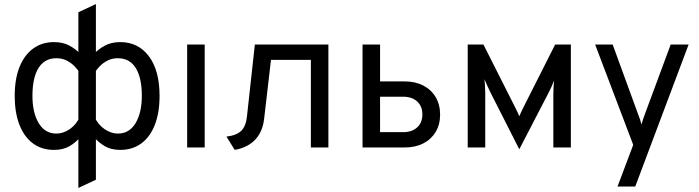

<svg xmlns="http://www.w3.org/2000/svg" viewBox="-20 -732 3470 953"><path d="M577 12Q532 12 501 -6Q470 -24 448 -50V-154Q466 -113.5 498.8 -91.2Q531.5 -69 565 -69Q622 -69 653 -121Q684 -173 684 -256Q684 -346 653.8 -394.5Q623.5 -443 565 -443Q536 -443 513 -431Q490 -419 473.5 -401.5Q457 -384 448 -368V-466Q469 -488.5 501 -505.8Q533 -523 577 -523Q666.5 -523 719.2 -452.5Q772 -382 772 -256Q772 -173.5 748.8 -113.2Q725.5 -53 681.8 -20.5Q638 12 577 12ZM248 12Q187 12 143.2 -20.5Q99.5 -53 76.2 -113.2Q53 -173.5 53 -256Q53 -340 77 -399.8Q101 -459.5 144.8 -491.2Q188.5 -523 248 -523Q292.5 -523 324.2 -505.8Q356 -488.5 377 -466V-368Q368 -384 351.5 -401.5Q335 -419 312 -431Q289 -443 260 -443Q201.5 -443 171.2 -394.5Q141 -346 141 -256Q141 -173 172 -121Q203 -69 260 -69Q294 -69 326.5 -91.2Q359 -113.5 377 -154V-50Q355.5 -24 324.2 -6Q293 12 248 12ZM369 201V-671L456 -712V160Z M909 0V-511H996V0Z M1145 12 1104 -54Q1154.5 -60 1177.8 -83Q1201 -106 1206 -156L1245 -511H1610V0H1523V-435H1325L1291 -142Q1283.5 -77.5 1246.5 -38.5Q1209.5 0.5 1145 12Z M1779.5 0V-511H1866.5V-328H1988.5Q2041 -328 2080.8 -307.5Q2120.5 -287 2142.5 -249.8Q2164.5 -212.5 2164.5 -163Q2164.5 -114 2142.5 -77.2Q2120.5 -40.5 2081 -20.2Q2041.5 0 1988.5 0ZM1866.5 -76H1980.5Q2025 -76 2050.8 -99.8Q2076.5 -123.5 2076.5 -164Q2076.5 -204.5 2050.8 -228.2Q2025 -252 1980.5 -252H1866.5Z M2557.5 9 2414.5 -273Q2406 -290.5 2399 -305.8Q2392 -321 2384.5 -339Q2386 -327 2387.2 -309.5Q2388.5 -292 2388.5 -273V0H2301.5V-511H2379.5L2535.5 -202Q2544 -185 2549 -174.5Q2554 -164 2557.5 -155Q2561.5 -164 2566.2 -174.5Q2571 -185 2579.5 -202L2735.5 -511H2813.5V0H2726.5V-265Q2726.5 -284 2727.8 -302Q2729 -320 2730.5 -332Q2723 -314 2716 -298.5Q2709 -283 2699.5 -265Z M3045 194 3123 -13 2934 -511H3021L3148 -163Q3153.5 -149.5 3157 -138.5Q3160.5 -127.5 3164 -114Q3168 -127.5 3171.5 -138.5Q3175 -149.5 3180 -163L3309 -511H3398L3133 194Z"/></svg>

Font: Undotted
Style: Regular
Weight: 400
Designer: Delve Withrington, Dave Bailey, Thomas Jockin
Foundry: Delve Fonts LLC
Version: Version 4.000